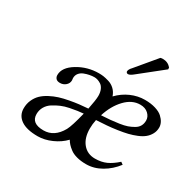

<svg xmlns="http://www.w3.org/2000/svg" viewBox="-149 -837 1027 1011"><g transform="rotate(30 364.5 -331.5)"><path d="M431.2 -252.9Q464.4 -254.9 486.3 -256.8Q508.3 -258.8 536.6 -262.9Q564.9 -267.1 583 -273.4Q601.1 -279.8 617.9 -289.6Q634.8 -299.3 642.8 -313.7Q650.9 -328.1 650.9 -347.2Q650.9 -370.1 632.3 -387.5Q613.8 -404.8 583 -404.8Q533.7 -404.8 492.9 -362.1Q452.1 -319.3 431.2 -252.9ZM348.1 -214.8Q330.1 -213.4 312.7 -210.9Q295.4 -208.5 268.6 -203.1Q241.7 -197.8 220 -188.5Q198.2 -179.2 177.7 -166.3Q157.2 -153.3 145.5 -133.3Q133.8 -113.3 133.8 -88.9Q133.8 -32.2 208 -32.2Q273.4 -32.2 312 -101.1Q327.1 -128.9 348.1 -214.8ZM368.2 -334Q368.2 -356.4 360.8 -372.6Q353.5 -388.7 342 -396Q330.6 -403.3 320.8 -406.2Q311 -409.2 301.8 -409.2Q287.6 -409.2 272.5 -406.2Q257.3 -403.3 241.5 -397.2Q225.6 -391.1 215.6 -378.7Q205.6 -366.2 205.6 -349.1Q205.6 -345.7 206.3 -341.8Q207 -337.9 207 -335.4Q207 -317.4 192.6 -304.7Q178.2 -292 158.2 -292Q141.6 -292 133.8 -300.5Q126 -309.1 126 -321.8Q126 -368.2 184.3 -403.6Q242.7 -439 312 -439Q325.7 -439 338.9 -437.3Q352.1 -435.5 372.8 -429.4Q393.6 -423.3 409.9 -408Q426.3 -392.6 434.1 -369.1Q466.3 -402.8 507.6 -420.9Q548.8 -439 591.8 -439Q628.4 -439 656.2 -430.4Q684.1 -421.9 699.2 -408Q714.4 -394 721.7 -379.4Q729 -364.7 729 -350.1Q729 -328.1 719.2 -310.1Q709.5 -292 693.8 -279.1Q678.2 -266.1 653.8 -256.1Q629.4 -246.1 604.5 -240Q579.6 -233.9 546.1 -229Q512.7 -224.1 484.6 -221.9Q456.5 -219.7 420.9 -217.8Q415 -189.5 415 -163.1Q415 -106 442.9 -72.5Q470.7 -39.1 517.1 -39.1Q555.7 -39.1 585.2 -52.5Q614.7 -65.9 646 -94.2L660.2 -84Q627.9 -41.5 583.5 -15.9Q539.1 9.8 491.2 9.8Q459 9.8 433.8 2.9Q408.7 -3.9 393.1 -15.9Q377.4 -27.8 368.9 -37.4Q360.4 -46.9 353 -59.1Q323.7 -28.3 280.8 -9.3Q237.8 9.8 196.8 9.8Q129.4 9.8 94.7 -14.4Q60.1 -38.6 60.1 -81.1Q60.1 -108.9 70.6 -132.3Q81.1 -155.8 97.9 -172.1Q114.7 -188.5 139.9 -201.7Q165 -214.8 189.9 -222.7Q214.8 -230.5 246.3 -236.3Q277.8 -242.2 302.5 -245.1Q327.1 -248 356 -250Q368.2 -309.6 368.2 -334ZM550.8 -670.9Q557.6 -672.9 565.4 -672.9Q596.2 -672.9 615.7 -649.9L616.7 -639.2L479.5 -529.8Q457.5 -511.2 445.3 -511.2Q439.9 -511.2 436.5 -515.1Q433.1 -519 434.1 -523.9Q435.1 -529.3 437.5 -533.9Q439.9 -538.6 441.9 -541L451.2 -551.8Z"/></g></svg>

Font: Linux Libertine G
Style: Italic
Weight: 400
Italic angle: -12°
Designer: Philipp H. Poll
Foundry: Philipp H. Poll
Version: Version 5.1.3